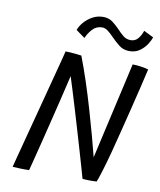

<svg xmlns="http://www.w3.org/2000/svg" viewBox="-92 -919 830 995"><g transform="rotate(10 323.0 -421.5)"><path d="M129.5 2.5Q110 3.5 83.2 2.5Q56.5 1.5 42.5 0.5Q45 -9.5 54.5 -46Q64 -82.5 78 -135.5Q92 -188.5 108 -249.5Q124 -310.5 139.8 -370.5Q155.5 -430.5 168.5 -480Q181.5 -529 192.5 -571.2Q203.5 -613.5 209 -636Q218 -636 234.5 -635Q251 -634 267.2 -632.2Q283.5 -630.5 293 -629Q316 -569.5 338.5 -501Q361 -432.5 381.2 -363.2Q401.5 -294 418.5 -231.2Q435.5 -168.5 447.5 -121L563 -630Q583.5 -630 609 -626.2Q634.5 -622.5 646.5 -618Q638 -580 624.2 -522.5Q610.5 -465 594.2 -399.8Q578 -334.5 562.2 -271.8Q546.5 -209 533.5 -160Q518.5 -103.5 504.2 -57.5Q490 -11.5 484.5 0Q474.5 0.5 465.8 0.8Q457 1 448.5 1Q437.5 1 427.5 0.5Q417.5 0 410 -1Q406 -16.5 395.2 -53.2Q384.5 -90 370 -140Q355.5 -190 339 -245.2Q322.5 -300.5 306.8 -353.2Q291 -406 277.8 -448.2Q264.5 -490.5 257 -514.5Q253.5 -499 244.2 -460Q235 -421 222.2 -368.2Q209.5 -315.5 195.2 -258Q181 -200.5 167.8 -147.2Q154.5 -94 144.2 -54Q134 -14 129.5 2.5ZM246 -755.5Q253 -776 270.8 -796.8Q288.5 -817.5 314.2 -831.8Q340 -846 370.5 -846Q400 -846 420.5 -830.5Q441 -815 458.5 -796.5Q474.5 -779 491.2 -765.5Q508 -752 531 -752Q554 -752 569 -769.8Q584 -787.5 591.5 -812L643 -786.5Q639 -772.5 625.5 -750.8Q612 -729 589 -712Q566 -695 534 -695Q502 -695 479 -713Q456 -731 437 -751Q421.5 -767 406.2 -779.2Q391 -791.5 374.5 -791.5Q344 -791.5 323.5 -769Q303 -746.5 293 -721.5Z"/></g></svg>

Font: Grandstander Light
Style: Italic
Weight: 300
Italic angle: -15°
Designer: Tyler Finck
Foundry: Etcetera Type Co
Version: Version 1.200; ttfautohint (v1.8.3)